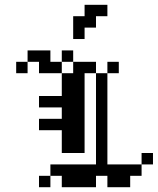

<svg xmlns="http://www.w3.org/2000/svg" viewBox="-20 -782 659 802"><path d="M47.6 -523.8H95.2V-476.2H47.6ZM95.2 -571.4H142.9V-523.8H95.2ZM142.9 -571.4H190.5V-523.8H142.9ZM142.9 -523.8H190.5V-476.2H142.9ZM190.5 -523.8H238.1V-476.2H190.5ZM238.1 -571.4H285.7V-523.8H238.1ZM285.7 -523.8H333.3V-476.2H285.7ZM333.3 -523.8H381V-476.2H333.3ZM428.6 -523.8H476.2V-476.2H428.6ZM381 -476.2H428.6V-428.6H381ZM381 -381H428.6V-333.3H381ZM381 -333.3H428.6V-285.7H381ZM381 -285.7H428.6V-238.1H381ZM381 -238.1H428.6V-190.5H381ZM381 -190.5H428.6V-142.9H381ZM381 -142.9H428.6V-95.2H381ZM381 -428.6H428.6V-381H381ZM285.7 -476.2H333.3V-428.6H285.7ZM238.1 -476.2H285.7V-428.6H238.1ZM285.7 -428.6H333.3V-381H285.7ZM238.1 -428.6H285.7V-381H238.1ZM238.1 -381H285.7V-333.3H238.1ZM285.7 -381H333.3V-333.3H285.7ZM285.7 -333.3H333.3V-285.7H285.7ZM238.1 -333.3H285.7V-285.7H238.1ZM238.1 -285.7H285.7V-238.1H238.1ZM285.7 -238.1H333.3V-190.5H285.7ZM285.7 -285.7H333.3V-238.1H285.7ZM238.1 -238.1H285.7V-190.5H238.1ZM238.1 -190.5H285.7V-142.9H238.1ZM285.7 -190.5H333.3V-142.9H285.7ZM190.5 -381H238.1V-333.3H190.5ZM142.9 -381H190.5V-333.3H142.9ZM190.5 -285.7H238.1V-238.1H190.5ZM142.9 -285.7H190.5V-238.1H142.9ZM381 -95.2H428.6V-47.6H381ZM333.3 -95.2H381V-47.6H333.3ZM285.7 -95.2H333.3V-47.6H285.7ZM238.1 -95.2H285.7V-47.6H238.1ZM190.5 -95.2H238.1V-47.6H190.5ZM142.9 -47.6H190.5V0H142.9ZM333.3 -47.6H381V0H333.3ZM285.7 -47.6H333.3V0H285.7ZM238.1 -47.6H285.7V0H238.1ZM428.6 -95.2H476.2V-47.6H428.6ZM476.2 -95.2H523.8V-47.6H476.2ZM523.8 -95.2H571.4V-47.6H523.8ZM428.6 -47.6H476.2V0H428.6ZM476.2 -47.6H523.8V0H476.2ZM571.4 -142.9H619V-95.2H571.4ZM381 -714.3V-666.7H333.3V-714.3ZM333.3 -666.7V-619H285.7V-666.7ZM333.3 -714.3V-666.7H285.7V-714.3ZM381 -761.9V-714.3H333.3V-761.9ZM428.6 -761.9V-714.3H381V-761.9Z"/></svg>

Font: Jacquard 12
Style: Regular
Weight: 400
Designer: Sarah Cadigan-Fried
Version: Version 1.000; ttfautohint (v1.8.4.7-5d5b)